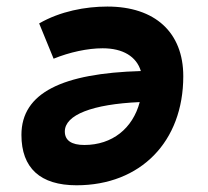

<svg xmlns="http://www.w3.org/2000/svg" viewBox="-20 -547 626 577"><path d="M288.6 -401.9C349.6 -401.9 390.1 -377 403.3 -333.5C168.5 -326.7 44.4 -268.6 44.4 -141.6C44.4 -42 101.1 9.8 210 9.8C402.3 9.8 530.8 -121.1 530.8 -317.9C530.8 -449.7 445.8 -527.3 302.7 -527.3C236.8 -527.3 161.1 -513.2 97.7 -476.6L141.1 -370.6C189 -390.1 243.2 -401.9 288.6 -401.9ZM399.9 -240.2C378.9 -161.1 317.4 -111.3 233.4 -111.3C194.8 -111.3 174.8 -125 174.8 -151.9C174.8 -201.7 257.3 -233.9 399.9 -240.2Z"/></svg>

Font: Cascadia Code NF
Style: Bold Italic
Weight: 700
Italic angle: -10°
Monospace: yes
Designer: Aaron Bell
Foundry: Saja Typeworks
Version: Version 2404.023